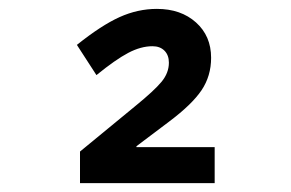

<svg xmlns="http://www.w3.org/2000/svg" viewBox="-20 -742 654 432"><path d="M463 -330H160V-401L284 -503Q327 -538 343.5 -558Q360 -578 360 -601Q360 -618 350 -628Q340 -638 323 -638Q297 -638 268.5 -623Q240 -608 197 -573L153 -641Q208 -685 249 -703.5Q290 -722 333 -722Q387 -722 421 -691.5Q455 -661 455 -612Q455 -571 433.5 -539Q412 -507 360 -468L287 -413V-411H463Z"/></svg>

Font: Intel One Mono
Style: Bold
Weight: 700
Monospace: yes
Designer: Fred Shallcrass
Foundry: Frere-Jones Type LLC
Version: Version 1.400;hotconv 1.1.0;makeotfexe 2.6.0;FJTRelease1.4